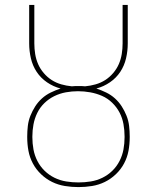

<svg xmlns="http://www.w3.org/2000/svg" viewBox="-20 -755 640 783"><path d="M300 8Q272 8 244.5 3.5Q217 -1 192.5 -13Q168 -25 147.5 -44.5Q127 -64 114 -88.5Q101 -113 96 -140Q91 -167 91 -195V-199Q91 -220 93.5 -241.5Q96 -263 104 -283Q112 -303 123.5 -321Q135 -339 151 -353.5Q167 -368 186.5 -377.5Q206 -387 227 -394Q197 -402 171.5 -419.5Q146 -437 129.5 -462Q113 -487 106 -517Q99 -547 99 -578V-735H120V-578Q120 -556 123.5 -534.5Q127 -513 135.5 -493.5Q144 -474 158.5 -457Q173 -440 191 -428.5Q209 -417 230 -411Q251 -405 273 -403Q280 -404 286.5 -404Q293 -404 300 -404Q307 -404 313.5 -404Q320 -404 327 -403Q349 -405 370 -411Q391 -417 409 -428.5Q427 -440 441.5 -457Q456 -474 464.5 -493.5Q473 -513 476.5 -534.5Q480 -556 480 -578V-735H501V-578Q501 -547 494 -517Q487 -487 470.5 -462Q454 -437 428.5 -419.5Q403 -402 373 -394Q394 -387 413.5 -377.5Q433 -368 449 -353.5Q465 -339 476.5 -321Q488 -303 496 -283Q504 -263 506.5 -241.5Q509 -220 509 -199V-195Q509 -167 504 -140Q499 -113 486 -88.5Q473 -64 452.5 -44.5Q432 -25 407.5 -13Q383 -1 355.5 3.5Q328 8 300 8ZM300 -11Q325 -11 350 -15Q375 -19 397.5 -30Q420 -41 438 -58.5Q456 -76 467.5 -98.5Q479 -121 483.5 -145.5Q488 -170 488 -195V-199Q488 -224 483.5 -249Q479 -274 467.5 -296Q456 -318 437.5 -336Q419 -354 396 -364Q373 -374 348 -378.5Q323 -383 298 -383Q273 -383 248.5 -378.5Q224 -374 201.5 -363Q179 -352 161 -334.5Q143 -317 132 -294.5Q121 -272 116.5 -247.5Q112 -223 112 -199V-195Q112 -170 116.5 -145.5Q121 -121 132.5 -98.5Q144 -76 162 -58.5Q180 -41 202.5 -30Q225 -19 250 -15Q275 -11 300 -11Z"/></svg>

Font: Iosevka Curly Thin Extended
Style: Regular
Weight: 100
Width: 7
Monospace: yes
Designer: Belleve Invis
Foundry: Belleve Invis
Version: Version 11.1.0; ttfautohint (v1.8.3)